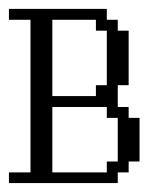

<svg xmlns="http://www.w3.org/2000/svg" viewBox="-20 -410 357 430"><path d="M219.2 -23.9V-48.3H243.7V-146H219.2V-170.4H97.2V-23.9ZM194.8 -194.8V-219.2H219.2V-341.3H194.8V-365.7H97.2V-194.8ZM0 0V-23.9H48.3V-365.7H0V-390.1H219.2V-365.7H243.7V-341.3H268.1V-219.2H243.7V-170.4H268.1V-146H292.5V-48.3H268.1V-23.9H243.7V0Z"/></svg>

Font: FS Mondwest Regular
Style: Regular
Weight: 400
Designer: NZWStudios2024
Foundry: https://fontstruct.com
Version: Version 1.0